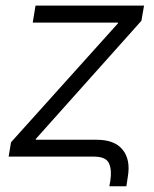

<svg xmlns="http://www.w3.org/2000/svg" viewBox="-20 -549 541 673"><path d="M363.3 104 366.7 84.5Q372.6 47.4 362.1 23.7Q351.6 0 309.6 0H10.3L18.6 -50.3L393.6 -467.3L394 -469.7H94.7L104.5 -529.3H484.9L475.6 -476.1L105.5 -62L105 -59.1H319.3Q381.8 -59.1 409.9 -24.2Q438 10.7 428.2 69.3L422.9 104Z"/></svg>

Font: Inter 24pt Light
Style: Italic
Weight: 300
Italic angle: -9.3988°
Designer: Rasmus Andersson
Foundry: rsms
Version: Version 4.001;git-66647c0bb